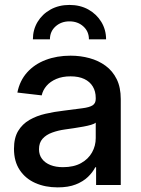

<svg xmlns="http://www.w3.org/2000/svg" viewBox="-20 -769 586 798"><path d="M219.7 9.8Q168 9.8 127 -8.3Q85.9 -26.4 62 -62.3Q38.1 -98.1 38.1 -150.4Q38.1 -195.8 55.4 -224.6Q72.8 -253.4 102.3 -270.5Q131.8 -287.6 168.9 -296.1Q206.1 -304.7 245.1 -309.1Q293.5 -315.4 322.5 -319.1Q351.6 -322.8 364.7 -331.1Q377.9 -339.4 377.9 -357.9V-361.8Q377.9 -389.2 365.7 -409.4Q353.5 -429.7 330.3 -440.7Q307.1 -451.7 273.4 -451.7Q239.3 -451.7 214.1 -440.9Q189 -430.2 173.6 -412.4Q158.2 -394.5 153.3 -372.6L52.2 -384.3Q62 -433.6 92.5 -467.8Q123 -502 169.7 -519.8Q216.3 -537.6 273.4 -537.6Q314.5 -537.6 352.1 -527.3Q389.6 -517.1 418.9 -495.6Q448.2 -474.1 465.1 -439.9Q481.9 -405.8 481.9 -357.4V0H379.4V-73.7H376Q365.2 -52.7 345.5 -33.7Q325.7 -14.6 294.9 -2.4Q264.2 9.8 219.7 9.8ZM241.7 -74.2Q286.6 -74.2 316.9 -91.1Q347.2 -107.9 362.5 -135.5Q377.9 -163.1 377.9 -194.8V-259.3Q372.6 -254.4 358.6 -250.2Q344.7 -246.1 325.9 -242.7Q307.1 -239.3 287.4 -236.3Q267.6 -233.4 250.5 -231Q221.7 -227.1 196.8 -218Q171.9 -209 157 -192.4Q142.1 -175.8 142.1 -148.9Q142.1 -125 154.8 -108.4Q167.5 -91.8 189.7 -83Q211.9 -74.2 241.7 -74.2ZM268.6 -748.5Q313 -748.5 347.2 -729.5Q381.3 -710.4 401.1 -678Q420.9 -645.5 420.9 -605.5H349.6Q349.6 -638.2 326.4 -659.2Q303.2 -680.2 268.6 -680.2Q234.4 -680.2 210.9 -659.2Q187.5 -638.2 187.5 -605.5H116.7Q116.7 -645.5 136.2 -678Q155.8 -710.4 190.2 -729.5Q224.6 -748.5 268.6 -748.5Z"/></svg>

Font: Inter 24pt Medium
Style: Regular
Weight: 500
Designer: Rasmus Andersson
Foundry: rsms
Version: Version 4.001;git-66647c0bb